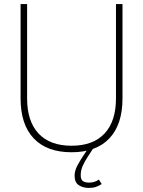

<svg xmlns="http://www.w3.org/2000/svg" viewBox="-20 -731 702 942"><path d="M331 16Q210 16 145.5 -52Q81 -120 81 -248V-711H113V-248Q113 -136 169 -76Q225 -16 331 -16Q437 -16 493 -76Q549 -136 549 -248V-711H581V-248Q581 -120 516.5 -52Q452 16 331 16ZM416 191Q387 191 366.5 177.5Q346 164 346 131Q346 107 360 80.5Q374 54 394 25L418 -11L436 -1L410 39Q395 62 385.5 83.5Q376 105 376 129Q376 151 387.5 158Q399 165 416 165Q445 165 465 150L479 172Q465 181 450.5 186Q436 191 416 191Z"/></svg>

Font: Geist Thin
Style: Regular
Weight: 400
Designer: Basement.studio, Andrés Briganti, Mateo Zaragoza
Foundry: Basement.studio, Vercel, Andrés Briganti, Guido Ferreyra, Mateo Zaragoza
Version: Version 1.401